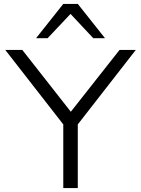

<svg xmlns="http://www.w3.org/2000/svg" viewBox="-20 -960 720 980"><path d="M303 0V-363L317 -307L7 -705H94L342 -389H341L590 -705H673L363 -307L377 -363V0ZM164 -765 303 -940H377L516 -765H456L340 -889L223 -765Z"/></svg>

Font: Nunito Sans 7pt SemiExpanded Light
Style: Regular
Weight: 300
Width: 6
Designer: Vernon Adams
Foundry: Vernon Adams
Version: Version 3.101;gftools[0.9.27]